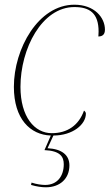

<svg xmlns="http://www.w3.org/2000/svg" viewBox="-20 -566 466 816"><path d="M175 230C235 230 275 193 275 137C275 93 243 67 182 64L207 10C289 10 345 -37 345 -83C345 -89 340 -94 337 -96C315 -34 267 0 200 0C127 0 67 -69 67 -197C67 -359 158 -536 296 -536C361 -536 399 -510 399 -432C399 -423 398 -415 398 -411C414 -411 426 -418 426 -440C426 -491 382 -546 296 -546C143 -546 39 -359 39 -197C39 -61 108 7 196 10L169 72C236 75 251 100 251 132C251 183 223 220 172 220C157 220 135 217 114 210L112 220C136 227 157 230 175 230Z"/></svg>

Font: Noto Serif Display Thin
Style: Italic
Weight: 100
Italic angle: -12°
Designer: Monotype Design Team
Foundry: Monotype Imaging Inc.
Version: Version 2.009